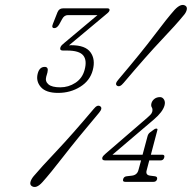

<svg xmlns="http://www.w3.org/2000/svg" viewBox="-20 -734 788 775"><path d="M575.5 -184Q578 -194 585.5 -199.5L600.5 -210.5Q605.5 -215 611 -215Q617.5 -215 615 -208L589 -109.5H635Q646 -109.5 643 -98.5Q640 -86.5 628 -86.5H582.5L572 -46.5Q566.5 -27.5 586 -25L605.5 -22.5Q616.5 -21 614 -10.5Q611 0 599.5 0H485.5Q474 0 477 -10.5Q479.5 -21 491 -22.5L512.5 -25Q533 -27.5 538.5 -46.5L549.5 -86.5H404.5Q390.5 -86.5 393 -98Q395.5 -105 406.5 -114L573.5 -258Q580.5 -264 586.5 -270Q592.5 -276 594.5 -283Q597 -294 592.8 -300.5Q588.5 -307 591.5 -318Q594.5 -328 603.5 -335Q612.5 -342 626 -342Q636 -342 642 -332.2Q648 -322.5 644 -308Q636.5 -282 601.5 -252L434 -109.5H555.5ZM479 -399.5Q463.5 -380.5 452.5 -388Q442 -395 458.5 -413.5Q552.5 -524.5 603.2 -592Q654 -659.5 685 -694.5Q711.5 -722.5 729 -710.5Q736.5 -705 733.5 -693.5Q730.5 -682 720 -670.5Q692 -636 632.2 -573Q572.5 -510 479 -399.5ZM358 -294Q373 -313 384.5 -305Q395.5 -297.5 380 -279Q290.5 -173 236.5 -103.2Q182.5 -33.5 151.5 1Q126 29.5 108 17Q100 11.5 103 0.2Q106 -11 116 -23Q145 -57.5 207 -123Q269 -188.5 358 -294ZM354.5 -451Q343.5 -408.5 304 -383.8Q264.5 -359 214.5 -359Q165 -359 144.5 -383Q124 -407 132.5 -438Q139.5 -464 160.5 -464Q177 -464 171.5 -441.5L166.5 -424Q161.5 -405.5 175.5 -393.5Q189.5 -381.5 223.5 -381.5Q256.5 -381.5 284.5 -399.8Q312.5 -418 321.5 -452Q332 -490.5 316 -510.2Q300 -530 250.5 -530H234Q220.5 -530 223.5 -541.5Q225 -547 229.5 -551.8Q234 -556.5 240.5 -561.5L373.5 -673H254Q239 -673 230.5 -656.5L219 -635.5Q210 -620.5 199.5 -620.5Q186.5 -620.5 193.5 -637.5L212 -684.5Q218.5 -700.5 236 -700.5H412.5Q424 -700.5 422 -691.5Q420.5 -687 416 -682.8Q411.5 -678.5 404.5 -673L258.5 -551Q265 -551.5 268 -551.5Q324.5 -551.5 345.2 -523Q366 -494.5 354.5 -451Z"/></svg>

Font: Fraunces 9pt S100 Thin
Style: Italic
Weight: 100
Italic angle: -16°
Version: Version 1.000; ttfautohint (v1.8.3)